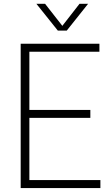

<svg xmlns="http://www.w3.org/2000/svg" viewBox="-20 -964 561 984"><path d="M130.5 -41H494.5V0H86V-740H489.5V-699H130.5V-400.5H443V-360H130.5ZM387.5 -944.5H431.5L322 -807H276.5L166.5 -944.5H211L299.5 -831.5Z"/></svg>

Font: Encode Sans Semi Condensed ExLight
Style: Regular
Weight: 275
Width: 4
Designer: Multiple Designers
Foundry: Impallari Type
Version: Version 2.000